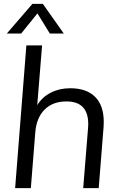

<svg xmlns="http://www.w3.org/2000/svg" viewBox="-20 -970 625 990"><path d="M515 -341Q515 -323 514 -314L489 0H409L434 -309Q435 -316 435 -330Q435 -447 323 -447Q252 -447 210 -405Q168 -363 162 -288L139 0H58L116 -736H197L172 -428Q198 -470 242.5 -492.5Q287 -515 342 -515Q426 -515 470.5 -470.5Q515 -426 515 -341ZM15 -797 147 -950H201L309 -797H237L173 -901L89 -797Z"/></svg>

Font: Muli
Style: Italic
Weight: 400
Italic angle: -4.541°
Designer: Vernon Adams
Foundry: Vernon Adams
Version: Version 2.001